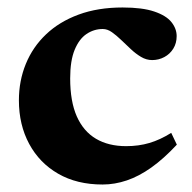

<svg xmlns="http://www.w3.org/2000/svg" viewBox="-20 -480 514 513"><path d="M307.5 -460Q360.5 -460 392.2 -449.2Q424 -438.5 438 -421Q452 -403.5 452 -383.5Q452 -364.5 443 -350Q434 -335.5 419 -327.5Q404 -319.5 386.5 -319.5Q371 -319.5 356.8 -328Q342.5 -336.5 329.5 -348.8Q316.5 -361 303.8 -373.2Q291 -385.5 279 -394Q267 -402.5 254.5 -402.5Q231 -402.5 211.2 -389.2Q191.5 -376 179.5 -347Q167.5 -318 167.5 -270.5Q167.5 -209 185.2 -169Q203 -129 236.5 -109.2Q270 -89.5 317 -89.5Q350.5 -89.5 379.2 -98Q408 -106.5 437.5 -125L452.5 -93.5Q417.5 -56 384.5 -32.5Q351.5 -9 319 2Q286.5 13 254 13Q185.5 13 135.5 -15.8Q85.5 -44.5 58 -95.5Q30.5 -146.5 30.5 -212Q30.5 -264 49 -309.2Q67.5 -354.5 103 -388.2Q138.5 -422 190 -441Q241.5 -460 307.5 -460Z"/></svg>

Font: Newsreader 16pt 16pt
Style: Bold
Weight: 700
Version: Version 1.003